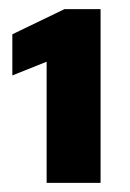

<svg xmlns="http://www.w3.org/2000/svg" viewBox="-20 -820 284 420"><path d="M82 -420V-685L7 -655V-745L121 -800H200V-420Z"/></svg>

Font: Saira SemiExpanded ExtraBold
Style: Regular
Weight: 800
Width: 6
Designer: Hector Gatti with collaboration of the Omnibus-Type team
Foundry: Omnibus-Type
Version: Version 1.101